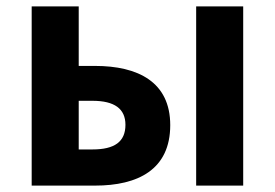

<svg xmlns="http://www.w3.org/2000/svg" viewBox="-20 -580 859 600"><path d="M79 0H277C411 0 512 -50 512 -189C512 -324 411 -374 277 -374H226V-560H79ZM226 -113V-265H269C338 -265 372 -240 372 -190C372 -137 338 -113 269 -113ZM593 0H740V-560H593Z"/></svg>

Font: Noto Sans JP
Style: Bold
Weight: 700
Designer: Ryoko NISHIZUKA 西塚涼子 (kana, bopomofo & ideographs); Paul D. Hunt (Latin, Greek & Cyrillic); Sandoll Communications 산돌커뮤니
Foundry: Adobe
Version: Version 2.004;hotconv 1.0.118;makeotfexe 2.5.65603